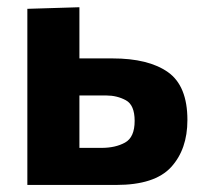

<svg xmlns="http://www.w3.org/2000/svg" viewBox="-20 -524 578 544"><path d="M57.5 0V-499L205 -503.5V-358.5H298.5Q401 -358.5 456 -319.5Q511 -280.5 511 -184Q511 -101 464.8 -50.5Q418.5 0 309.5 0ZM205 -105H267.5Q307 -105 334.2 -120Q361.5 -135 361.5 -181.5Q361.5 -226.5 336.5 -240Q311.5 -253.5 281 -253.5H205Z"/></svg>

Font: Commissioner
Style: Bold
Weight: 700
Designer: Kostas Bartsokas
Foundry: Kostas Bartsokas
Version: Version 1.000; ttfautohint (v1.8.3)